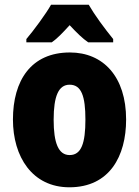

<svg xmlns="http://www.w3.org/2000/svg" viewBox="-20 -786 592 816"><path d="M357 -766H197C176 -728 122 -655 92 -620V-606H200C223 -622 246 -646 276 -679C306 -647 330 -623 355 -606H461V-620C423 -667 383 -721 357 -766ZM516 -278C516 -460 419 -563 277 -563C112 -563 35 -444 35 -278C35 -120 117 10 275 10C446 10 516 -123 516 -278ZM208 -277C208 -378 229 -426 276 -426C326 -426 343 -377 343 -278C343 -178 326 -127 276 -127C228 -127 208 -179 208 -277Z"/></svg>

Font: Noto Sans Condensed Black
Style: Regular
Weight: 900
Width: 3
Designer: Monotype Design Team
Foundry: Monotype Imaging Inc.
Version: Version 2.013